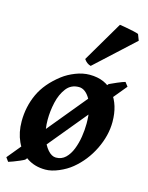

<svg xmlns="http://www.w3.org/2000/svg" viewBox="-120 -787 683 888"><g transform="rotate(15 221.5 -343.0)"><path d="M450.2 -448.7 80.6 -0.5Q74.2 3.4 59.6 9.8Q44.9 16.1 29.5 22Q14.2 27.8 6.8 29.8L-6.8 11.2L362.8 -438Q374.5 -443.8 398.7 -454.1Q422.9 -464.4 435.5 -467.8ZM425.3 -272.9Q425.3 -208 393.1 -141.8Q360.8 -75.7 306.2 -30.8Q280.8 -9.8 245.8 5.1Q210.9 20 181.6 20Q130.9 20 94.2 -4.6Q57.6 -29.3 38.1 -72Q18.6 -114.7 18.6 -168Q18.6 -237.8 46.6 -298.8Q74.7 -359.9 140.1 -410.2Q165.5 -429.7 200.2 -443.4Q234.9 -457 267.6 -457Q344.2 -457 384.8 -405.5Q425.3 -354 425.3 -272.9ZM311.5 -234.9Q311.5 -309.1 288.3 -349.1Q265.1 -389.2 233.9 -389.2Q196.3 -389.2 174.1 -360.4Q151.9 -331.5 142.3 -289.3Q132.8 -247.1 132.8 -205.6Q132.8 -162.1 144.8 -125.7Q156.7 -89.4 175.5 -67.9Q194.3 -46.4 214.8 -46.4Q241.7 -46.4 260.3 -64.2Q278.8 -82 290 -110.6Q301.3 -139.2 306.4 -171.9Q311.5 -204.6 311.5 -234.9ZM434.1 -696.8 445.3 -667.5 260.7 -497.6Q241.2 -502.4 228 -522L342.3 -716.3Q350.6 -715.3 370.6 -711.7Q390.6 -708 409.7 -703.9Q428.7 -699.7 434.1 -696.8Z"/></g></svg>

Font: Gentium Plus
Style: Bold Italic
Weight: 700
Italic angle: -8°
Designer: Victor Gaultney, Annie Olsen, Iska Routamaa, Becca Hirsbrunner
Foundry: SIL International
Version: Version 6.101